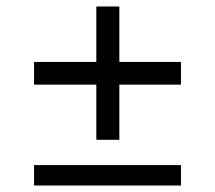

<svg xmlns="http://www.w3.org/2000/svg" viewBox="-20 -577 663 592"><path d="M85 -316V-386H538V-316ZM85 -5V-68H538V-5ZM277 -146V-557H348V-146Z"/></svg>

Font: Figtree
Style: Regular
Weight: 400
Designer: Erik Kennedy
Foundry: Erik Kennedy
Version: Version 2.002